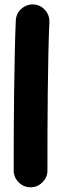

<svg xmlns="http://www.w3.org/2000/svg" viewBox="-20 -753 279 848"><path d="M127.4 -733.4Q158.2 -731.9 178.7 -709Q199.2 -686 198.2 -655.8Q195.3 -594.2 193.6 -511.7Q191.9 -429.2 190.9 -338.4Q189.9 -247.6 189.7 -159.7Q189.5 -71.8 189.5 0Q189.5 30.3 167.5 52.2Q145.5 74.2 114.7 74.2Q84.5 74.2 62.5 52.2Q40.5 30.3 40.5 0Q40.5 -72.3 40.8 -160.2Q41 -248 42.2 -339.4Q43.5 -430.7 45.2 -514.6Q46.9 -598.6 49.8 -662.6Q51.3 -693.4 74.2 -713.9Q97.2 -734.4 127.4 -733.4Z"/></svg>

Font: Mikhak-FD ExtraBold
Style: Regular
Weight: 800
Designer: Amin Abedi
Version: Version 3.2